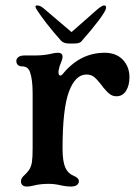

<svg xmlns="http://www.w3.org/2000/svg" viewBox="-20 -676 516 706"><path d="M57 -10Q57 -16 61 -22Q65 -28 71 -33Q81 -43 86 -50Q95 -63 97.5 -80.5Q100 -98 100 -130V-332Q100 -385 90 -412Q86 -422 79 -427Q72 -432 60 -432Q51 -432 45.5 -437.5Q40 -443 40 -452Q40 -460 47.5 -466Q55 -472 70 -472H108Q143 -472 171 -479Q183 -482 193 -482Q210 -482 210 -467Q210 -458 199 -432Q195 -416 195 -412Q195 -398 202 -398Q205 -398 210 -403Q274 -482 365 -482Q407 -482 431.5 -456.5Q456 -431 456 -392Q456 -362 443.5 -342Q431 -322 408 -322Q395 -322 384.5 -329.5Q374 -337 360 -354L355 -361Q338 -383 326.5 -392.5Q315 -402 298 -402Q257 -402 233.5 -339Q210 -276 210 -130Q210 -83 220 -60Q230 -38 250 -30Q270 -22 270 -10Q270 -1 262.5 4.5Q255 10 240 10Q226 10 206 6Q182 0 159 0Q129 0 105 6Q89 10 80 10Q57 10 57 -10ZM116 -639Q129 -619 150.5 -591Q172 -563 203 -528Q213 -516 233 -516H253Q275 -516 281 -526Q319 -569 341.5 -599Q364 -629 369 -642Q371 -649 369.5 -652.5Q368 -656 363 -656Q354 -656 334 -638L243 -558L149 -638Q138 -648 131 -652Q124 -656 116 -656Q105 -656 116 -639Z"/></svg>

Font: Raigarh
Style: Regular
Weight: 400
Designer: jaikishan Patel
Foundry: MagicType
Version: Version 1.000;FEAKit 1.0